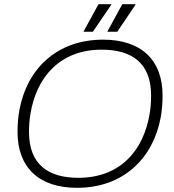

<svg xmlns="http://www.w3.org/2000/svg" viewBox="-20 -888 835 920"><path d="M494 -736H542L629 -865V-868H566ZM380 -736H425L513 -865V-868H452ZM349 12C569 12 713 -127 750 -325C756 -359 759 -394 759 -430C759 -602 655 -698 474 -698C254 -698 110 -560 73 -361C67 -328 64 -293 64 -256C64 -84 168 12 349 12ZM356 -36C214 -36 119 -97 119 -256C119 -286 121 -315 126 -343C155 -520 269 -650 467 -650C609 -650 704 -589 704 -430C704 -400 702 -371 697 -343C668 -166 555 -36 356 -36Z"/></svg>

Font: Archivo Thin
Style: Italic
Weight: 100
Italic angle: -10°
Designer: Hector Gatti
Foundry: Omnibus-Type
Version: Version 2.001